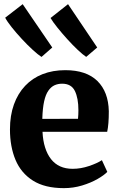

<svg xmlns="http://www.w3.org/2000/svg" viewBox="-20 -914 586 944"><path d="M294 11Q200.5 11 142 -26Q83.5 -63 56.2 -128Q29 -193 29 -277.5Q29 -346.5 48.5 -400.5Q68 -454.5 103.8 -492.2Q139.5 -530 189.5 -549.5Q239.5 -569 301 -569Q404.5 -569 458.8 -515.8Q513 -462.5 515 -367Q515 -334 513 -309.2Q511 -284.5 507 -266H189Q191 -222.5 201.8 -188.8Q212.5 -155 231 -131.5Q249.5 -108 276 -96Q302.5 -84 337 -84Q377.5 -84 418 -97.8Q458.5 -111.5 481 -126.5L507.5 -69Q492 -52.5 459.2 -33.8Q426.5 -15 383.5 -2Q340.5 11 294 11ZM188 -329.5 363.5 -330Q364.5 -340 365 -350.8Q365.5 -361.5 365.5 -372Q365.5 -431.5 348 -467Q330.5 -502.5 285.5 -502.5Q265 -502.5 248 -494.8Q231 -487 217.8 -468.2Q204.5 -449.5 197 -415.8Q189.5 -382 188 -329.5ZM183.5 -634.5Q167 -645 140.8 -669Q114.5 -693 87 -722.8Q59.5 -752.5 37.2 -780.5Q15 -808.5 5.5 -827L91.5 -893.5L237 -680.5L184.5 -634.5ZM403.5 -634.5Q387.5 -645 362.8 -668.2Q338 -691.5 311.5 -720.8Q285 -750 262.5 -778Q240 -806 228.5 -825.5L314.5 -893.5L458 -680.5L404 -634.5Z"/></svg>

Font: Merriweather 20pt ExtraBold
Style: Regular
Weight: 800
Version: Version 2.100